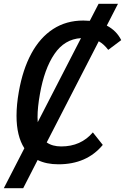

<svg xmlns="http://www.w3.org/2000/svg" viewBox="-27 -842 654 1005"><path d="M170 -4.5 94.5 143H-7L100.5 -66Q59.5 -129.5 59.5 -236Q59.5 -293.5 71.5 -361.5Q92 -478.5 137.2 -562Q182.5 -645.5 251 -690Q319.5 -734.5 409 -734.5Q426.5 -734.5 443 -733L489 -822H590.5L532 -708Q583 -681.5 607.5 -632L539.5 -581Q517.5 -610.5 490 -626L217.5 -96.5Q247 -75.5 293.5 -75.5Q396.5 -75.5 459 -149L511 -83.5Q427 18 279 18Q215 18 170 -4.5ZM397 -642.5Q310.5 -637 257.8 -559.2Q205 -481.5 182 -350Q169.5 -280.5 169.5 -229Q169.5 -219.5 170.5 -202.5Z"/></svg>

Font: JuliaMono Medium
Style: Italic
Weight: 500
Italic angle: -9°
Monospace: yes
Designer: cormullion
Foundry: corm
Version: Version 0.054; ttfautohint (v1.8.4)